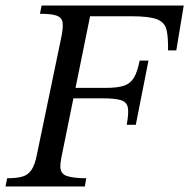

<svg xmlns="http://www.w3.org/2000/svg" viewBox="-33 -677 687 697"><path d="M275 0H-13L-7 -30Q28 -30 48.5 -36Q69 -42 81.5 -60.5Q94 -79 101 -116L190 -544Q197 -579 194 -596.5Q191 -614 172 -620.5Q153 -627 112 -627L118 -657H634L607 -494H577Q578 -542 571.5 -569Q565 -596 537 -607Q509 -618 444 -618H294L190 -106Q188 -96 187 -87.5Q186 -79 186 -72Q186 -46 210 -38Q234 -30 280 -30ZM460 -224H427Q435 -267 431 -287Q427 -307 405.5 -313.5Q384 -320 341 -320H223L230 -358H351Q394 -358 417.5 -366Q441 -374 453.5 -395.5Q466 -417 474 -457H506Z"/></svg>

Font: STIX Two Text
Style: Italic
Weight: 400
Italic angle: -12°
Designer: Ross Mills, John Hudson & Paul Hanslow, Tiro Typeworks Ltd; with prior portions MicroPress Inc. and Coen Hoffman, Elsevi
Foundry: Tiro Typeworks Ltd
Version: Version 2.13 b171